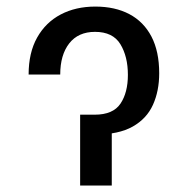

<svg xmlns="http://www.w3.org/2000/svg" viewBox="-20 -573 580 593"><path d="M68.4 -342.8Q68.4 -410.2 94.7 -457Q121.1 -503.9 167.5 -528.3Q213.9 -552.7 274.4 -552.7Q335.4 -552.7 379.6 -529.3Q423.8 -505.9 447.8 -460Q471.7 -414.1 471.7 -346.7Q471.7 -292 452.4 -249.3Q433.1 -206.5 389.9 -182.1Q346.7 -157.7 274.4 -157.2H251V-218.8H272.5Q329.1 -218.8 352.1 -252.9Q375 -287.1 375 -341.8Q375 -398.4 351.8 -436.5Q328.6 -474.6 273.4 -474.6Q221.7 -474.6 193.8 -439Q166 -403.3 166 -342.8ZM227.5 -218.8H325.2V0H227.5Z"/></svg>

Font: Inter V
Style: 
Weight: 400
Designer: Rasmus Andersson
Foundry: rsms
Version: Version 4.000;git-a3f224843